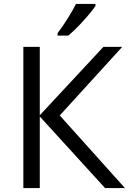

<svg xmlns="http://www.w3.org/2000/svg" viewBox="-20 -951 652 971"><path d="M611.8 0H511.2L181.2 -361.8V0H98.1V-713.9H181.2V-368.2L502.9 -713.9H598.1L282.2 -367.2ZM271 -783.2Q294.4 -813.5 321.5 -856.4Q348.6 -899.4 364.3 -931.2H462.9V-920.9Q441.4 -889.2 398.9 -842.8Q356.4 -796.4 325.2 -771H271Z"/></svg>

Font: Zoram GWebM
Style: Regular
Weight: 400
Foundry: Ascender Corporation
Version: Version 1.000